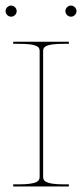

<svg xmlns="http://www.w3.org/2000/svg" viewBox="-25 -670 295 690"><path d="M-5 -630C-5 -619 4.5 -610 15 -610C26 -610 35 -619.5 35 -630C35 -641 25.5 -650 15 -650C4 -650 -5 -640.5 -5 -630ZM210 -630C210 -619 219.5 -610 230 -610C241 -610 250 -619.5 250 -630C250 -641 240.5 -650 230 -650C219 -650 210 -640.5 210 -630ZM222.5 0V-7.5H205C136.5 -7.5 130 -20.5 130 -35V-486.5C130 -502 139 -512.5 205 -512.5H222.5V-520H22.5V-512.5H42.5C108.5 -512.5 117.5 -502 117.5 -486.5V-35C117.5 -20.5 111 -7.5 42.5 -7.5H22.5V0Z"/></svg>

Font: ZnikomitSC
Style: Regular
Weight: 100
Designer: gluk
Foundry: gluk
Version: Version 0.55